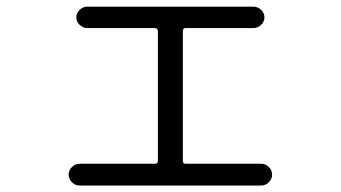

<svg xmlns="http://www.w3.org/2000/svg" viewBox="-20 -573 1040 586"><path d="M222.7 -6.8Q209 -6.8 199.2 -17.1Q189.5 -27.3 189.5 -40Q189.5 -52.7 199.2 -63Q209 -73.2 222.7 -73.2H453.1Q461.9 -73.2 461.9 -82V-477.5Q461.9 -486.3 453.1 -487.3H247.1Q233.4 -487.3 223.1 -497.1Q212.9 -506.8 212.9 -520Q212.9 -533.2 223.1 -543Q233.4 -552.7 247.1 -552.7H752.9Q766.6 -552.7 776.9 -543Q787.1 -533.2 787.1 -520Q787.1 -506.8 776.9 -497.1Q766.6 -487.3 752.9 -487.3H545.9Q538.1 -487.3 538.1 -477.5V-82Q538.1 -73.2 545.9 -73.2H777.3Q791 -73.2 800.8 -63Q810.5 -52.7 810.5 -40Q810.5 -27.3 800.8 -17.1Q791 -6.8 777.3 -6.8Z"/></svg>

Font: Rounded Mgen+ 1m regular
Style: Regular
Weight: 400
Designer: [Source Han Sans]
Ryoko NISHIZUKA  (kana & ideographs); Paul D. Hunt (Latin, Greek & Cyrillic); Wenlong ZHANG  (bopomofo
Version: Version 1.059.20150602